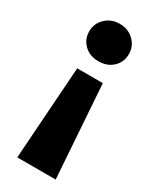

<svg xmlns="http://www.w3.org/2000/svg" viewBox="-183 -599 655 805"><g transform="rotate(30 144.5 -196.0)"><path d="M241 -455Q241 -416 214 -390.5Q187 -365 145 -365Q103 -365 76 -390.5Q49 -416 49 -455Q49 -493 76.5 -519.5Q104 -546 145 -546Q186 -546 213.5 -519.5Q241 -493 241 -455ZM238 154H52L83 -295H207Z"/></g></svg>

Font: Idrija
Style: Bold
Weight: 700
Designer: Julieta Ulanovsky
Foundry: Julieta Ulanovsky
Version: Version 7.200